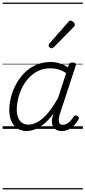

<svg xmlns="http://www.w3.org/2000/svg" viewBox="-20 -1000 663 1490"><path d="M187 17Q145 17 115 -3Q85 -23 68.5 -59.5Q52 -96 52 -146Q52 -191 64.5 -242.5Q77 -294 103 -343Q129 -392 167.5 -432Q206 -472 258 -495.5Q310 -519 376 -519Q409 -519 444 -508Q479 -497 507 -477L513 -495Q517 -507 523.5 -511Q530 -515 543 -515Q562 -515 566.5 -507.5Q571 -500 567 -488L443 -111Q436 -86 436 -68Q436 -50 444 -40.5Q452 -31 467 -31Q484 -31 499.5 -40Q515 -49 528 -63.5Q541 -78 550 -93Q555 -100 562.5 -103.5Q570 -107 580 -100Q592 -94 592.5 -86Q593 -78 588 -71Q577 -51 558.5 -31Q540 -11 515.5 3Q491 17 460 17Q438 17 422 10Q406 3 396.5 -10Q387 -23 384 -41Q381 -59 384 -81Q387 -91 389.5 -100.5Q392 -110 395 -119Q357 -67 319.5 -37Q282 -7 248 5Q214 17 187 17ZM110 -150Q110 -115 120 -88.5Q130 -62 150 -47.5Q170 -33 202 -33Q237 -33 275.5 -55.5Q314 -78 353.5 -124.5Q393 -171 432 -243L493 -433Q458 -455 429 -462.5Q400 -470 372 -470Q318 -470 275.5 -449Q233 -428 202 -394Q171 -360 150.5 -317.5Q130 -275 120 -231.5Q110 -188 110 -150ZM379 -625Q374 -625 365.5 -632Q357 -639 357 -646Q357 -650 358.5 -654Q360 -658 364 -663L508 -827Q513 -835 518 -837.5Q523 -840 528 -840Q535 -840 542.5 -835Q550 -830 555.5 -822.5Q561 -815 561 -808Q561 -803 559 -799.5Q557 -796 553 -792L398 -634Q388 -625 379 -625ZM0 460H623V470H0ZM0 -20H623V0H0ZM0 -505H623V-500H0ZM0 -980H623V-970H0Z"/></svg>

Font: Playwrite NO Guides
Style: Regular
Weight: 400
Designer: Veronika Burian, José Scaglione
Foundry: TypeTogether
Version: Version 1.003